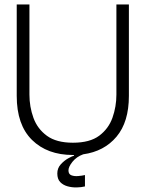

<svg xmlns="http://www.w3.org/2000/svg" viewBox="-20 -680 653 861"><path d="M307 15Q192 15 123.5 -52.5Q55 -120 55 -250V-660H112V-256Q112 -201 130 -151.5Q148 -102 190.5 -71Q233 -40 307 -40Q383 -40 425 -71.5Q467 -103 484.5 -152.5Q502 -202 502 -256V-660H558V-250Q558 -133 502.5 -67Q447 -1 353 12Q323 23 305 45.5Q287 68 287 84Q287 101 300 106Q313 111 330.5 109.5Q348 108 361 105V156Q345 160 324 160.5Q303 161 283 155.5Q263 150 250 136.5Q237 123 237 98Q237 74 252.5 57Q268 40 286 30Q304 20 312 18V15Z"/></svg>

Font: Bricolage Grotesque 48pt ExtraLight
Style: Regular
Weight: 200
Designer: Mathieu Triay
Foundry: Atelier Triay
Version: Version 1.000; ttfautohint (v1.8.4.7-5d5b);gftools[0.9.32]